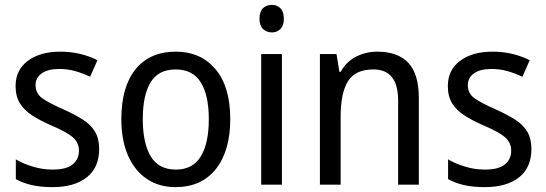

<svg xmlns="http://www.w3.org/2000/svg" viewBox="-20 -758 2242 788"><path d="M387 -147Q387 -70 336 -30Q285 10 196 10Q147 10 110 1.5Q73 -7 45 -23V-104Q73 -87 113.5 -74.5Q154 -62 196 -62Q252 -62 278 -83Q304 -104 304 -140Q304 -171 280.5 -193Q257 -215 191 -243Q145 -263 112.5 -284Q80 -305 62 -333.5Q44 -362 44 -405Q44 -471 94.5 -508.5Q145 -546 227 -546Q270 -546 308 -537Q346 -528 380 -511L350 -443Q321 -457 289 -466Q257 -475 223 -475Q177 -475 151.5 -457Q126 -439 126 -409Q126 -375 152.5 -355.5Q179 -336 245 -307Q289 -287 321 -266.5Q353 -246 370 -217.5Q387 -189 387 -147Z M925 -269Q925 -139 866 -64.5Q807 10 700 10Q633 10 583 -23.5Q533 -57 505.5 -119.5Q478 -182 478 -269Q478 -402 536.5 -474Q595 -546 702 -546Q803 -546 864 -474.5Q925 -403 925 -269ZM566 -269Q566 -171 598.5 -116.5Q631 -62 702 -62Q771 -62 804 -116Q837 -170 837 -269Q837 -367 804 -420Q771 -473 701 -473Q630 -473 598 -420Q566 -367 566 -269Z M1096 -738Q1117 -738 1131 -724Q1145 -710 1145 -681Q1145 -653 1131 -639Q1117 -625 1096 -625Q1074 -625 1059.5 -639Q1045 -653 1045 -681Q1045 -710 1059 -724Q1073 -738 1096 -738ZM1137 -536V0H1052V-536Z M1528 -546Q1613 -546 1656 -500Q1699 -454 1699 -355V0H1614V-345Q1614 -473 1513 -473Q1438 -473 1408 -424.5Q1378 -376 1378 -278V0H1293V-536H1361L1373 -463H1378Q1401 -505 1441.5 -525.5Q1482 -546 1528 -546Z M2161 -147Q2161 -70 2110 -30Q2059 10 1970 10Q1921 10 1884 1.5Q1847 -7 1819 -23V-104Q1847 -87 1887.5 -74.5Q1928 -62 1970 -62Q2026 -62 2052 -83Q2078 -104 2078 -140Q2078 -171 2054.5 -193Q2031 -215 1965 -243Q1919 -263 1886.5 -284Q1854 -305 1836 -333.5Q1818 -362 1818 -405Q1818 -471 1868.5 -508.5Q1919 -546 2001 -546Q2044 -546 2082 -537Q2120 -528 2154 -511L2124 -443Q2095 -457 2063 -466Q2031 -475 1997 -475Q1951 -475 1925.5 -457Q1900 -439 1900 -409Q1900 -375 1926.5 -355.5Q1953 -336 2019 -307Q2063 -287 2095 -266.5Q2127 -246 2144 -217.5Q2161 -189 2161 -147Z"/></svg>

Font: Noto Sans Ethiopic SemCond
Style: Regular
Weight: 400
Width: 4
Designer: Monotype Design Team
Foundry: Monotype Imaging Inc.
Version: Version 2.102; ttfautohint (v1.8.4.7-5d5b)